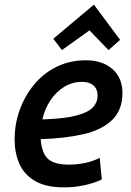

<svg xmlns="http://www.w3.org/2000/svg" viewBox="-20 -795 563 828"><path d="M256 13Q178 13 131 -14.5Q84 -42 63.5 -89Q43 -136 43 -194Q43 -259 64.5 -319.5Q86 -380 126 -429Q166 -478 223 -506.5Q280 -535 351 -535Q421 -535 464.5 -497.5Q508 -460 508 -394Q508 -320 463 -277Q418 -234 338.5 -216Q259 -198 156 -195Q156 -193 156 -191Q156 -189 156 -187Q160 -153 171.5 -130Q183 -107 209 -96Q235 -85 278 -85Q311 -85 345.5 -92Q380 -99 410 -114L419 -21Q388 -6 345.5 3.5Q303 13 256 13ZM163 -280Q259 -283 310.5 -297Q362 -311 381.5 -333Q401 -355 401 -381Q401 -411 383 -426.5Q365 -442 334 -442Q292 -442 257 -420.5Q222 -399 197.5 -362.5Q173 -326 163 -280ZM247 -579 210 -628 385 -775 498 -623 448 -579 366 -664Z"/></svg>

Font: Ubuntu Sans SemiBold
Style: Italic
Weight: 600
Italic angle: -13.5°
Designer: Dalton Maag Ltd
Foundry: Dalton Maag Ltd
Version: Version 1.006